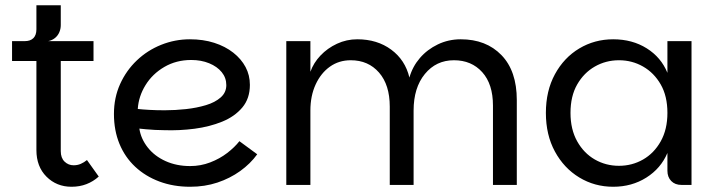

<svg xmlns="http://www.w3.org/2000/svg" viewBox="-20 -706 2738 733"><path d="M253 7Q196 7 157.5 -31.5Q119 -70 119 -133V-473H26V-549H337V-473H212V-129Q212 -103 226.5 -89Q241 -75 261 -75Q276 -75 288.5 -80.5Q301 -86 312 -95L357 -32Q336 -13 310 -3Q284 7 253 7ZM75 -509V-549Q96 -549 107.5 -560.5Q119 -572 119 -594V-686H212V-610Q212 -596 206.5 -583Q201 -570 190 -561Q179 -552 164 -549Z M706 7Q642 7 588.5 -13Q535 -33 496 -69.5Q457 -106 436 -157Q415 -208 415 -271Q415 -333 438.5 -385Q462 -437 502.5 -475.5Q543 -514 595.5 -535Q648 -556 705 -556Q756 -556 798 -542.5Q840 -529 870.5 -505Q901 -481 917.5 -450Q934 -419 934 -382Q934 -330 905 -295.5Q876 -261 828 -241.5Q780 -222 722.5 -214.5Q665 -207 607 -209Q591 -209 572 -210Q553 -211 537 -212.5Q521 -214 512 -215Q518 -176 544 -143Q570 -110 612 -91Q654 -72 706 -72Q746 -72 782.5 -86Q819 -100 847.5 -122Q876 -144 894 -167L962 -117Q936 -81 897 -53Q858 -25 810 -9Q762 7 706 7ZM609 -285Q649 -285 690 -289.5Q731 -294 766 -304.5Q801 -315 822.5 -334Q844 -353 844 -381Q844 -409 826.5 -430.5Q809 -452 778.5 -464.5Q748 -477 710 -477Q653 -477 607.5 -450.5Q562 -424 535.5 -381Q509 -338 506 -290Q524 -288 550.5 -286.5Q577 -285 609 -285Z M1073 0V-549H1165V-432Q1177 -466 1203.5 -494Q1230 -522 1266.5 -539Q1303 -556 1344 -556Q1420 -556 1473.5 -516.5Q1527 -477 1543 -410Q1555 -452 1583 -484.5Q1611 -517 1651.5 -536.5Q1692 -556 1739 -556Q1836 -556 1894.5 -495.5Q1953 -435 1953 -324V0H1862V-303Q1862 -385 1821 -430.5Q1780 -476 1713 -476Q1645 -476 1602 -423.5Q1559 -371 1559 -284V0H1468V-299Q1468 -382 1427 -429Q1386 -476 1319 -476Q1274 -476 1239.5 -451.5Q1205 -427 1185 -383.5Q1165 -340 1165 -284V0Z M2321 7Q2250 7 2191.5 -28.5Q2133 -64 2098.5 -127.5Q2064 -191 2064 -275Q2064 -359 2098.5 -422.5Q2133 -486 2191.5 -521Q2250 -556 2321 -556Q2394 -556 2449 -521.5Q2504 -487 2528 -428V-549H2620V0H2582Q2557 0 2542.5 -15Q2528 -30 2528 -54V-122Q2503 -63 2447.5 -28Q2392 7 2321 7ZM2343 -73Q2393 -73 2435 -97Q2477 -121 2502.5 -166.5Q2528 -212 2528 -275Q2528 -339 2502.5 -383.5Q2477 -428 2435 -452Q2393 -476 2343 -476Q2293 -476 2251 -452Q2209 -428 2183.5 -383.5Q2158 -339 2158 -275Q2158 -212 2183.5 -166.5Q2209 -121 2251 -97Q2293 -73 2343 -73Z"/></svg>

Font: Parkinsans
Style: Regular
Weight: 400
Designer: Red Stone, Indian Type Foundry
Foundry: Indian Type Foundry
Version: Version 1.000